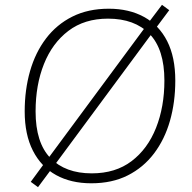

<svg xmlns="http://www.w3.org/2000/svg" viewBox="-20 -749 791 793"><path d="M357 8Q273 8 211.5 -26Q150 -60 116 -126.5Q82 -193 82 -289Q82 -378 104 -455Q126 -532 170 -590Q214 -648 279 -680.5Q344 -713 429 -713Q513 -713 575 -679Q637 -645 670.5 -579Q704 -513 704 -416Q704 -327 682 -250Q660 -173 616 -115Q572 -57 507.5 -24.5Q443 8 357 8ZM359 -33Q457 -33 523.5 -83.5Q590 -134 624.5 -221Q659 -308 659 -416Q659 -546 597.5 -609Q536 -672 426 -672Q329 -672 262.5 -621.5Q196 -571 161.5 -484.5Q127 -398 127 -289Q127 -159 188.5 -96Q250 -33 359 -33ZM137 24 107 2 165 -77 182 -99 574 -629 590 -651 649 -729 679 -707 620 -628 604 -606 212 -76 195 -54Z"/></svg>

Font: Nunito Sans 12pt ExtraLight
Style: Italic
Weight: 200
Italic angle: -9°
Designer: Vernon Adams
Foundry: Vernon Adams
Version: Version 3.101;gftools[0.9.27]